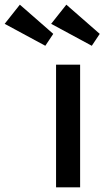

<svg xmlns="http://www.w3.org/2000/svg" viewBox="-170 -802 447 822"><path d="M70 -525H173V0H70ZM49 -700 114 -782 257 -657 223 -606ZM-150 -700 -85 -782 58 -657 24 -606Z"/></svg>

Font: Easer Grotesk Variable
Style: Regular
Weight: 400
Designer: Boardeaser, Bonnie Shaver-Troup, Thomas Jockin
Foundry: Lexend
Version: Version 1.001;Glyphs 3.1.2 (3151)